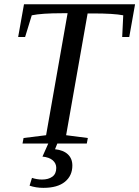

<svg xmlns="http://www.w3.org/2000/svg" viewBox="-20 -675 655 903"><path d="M85.9 0 90.8 -25.9 196.8 -39.1 297.9 -612.8H272.9Q175.8 -612.8 129.4 -603L98.1 -501H65.4L92.8 -654.8H615.2L587.9 -501H554.7L559.6 -603Q515.6 -611.8 416 -611.8H392.1L291 -39.1L393.1 -25.9L388.2 0ZM320.3 103.5Q320.3 151.4 285.4 179.9Q250.5 208.5 184.1 208.5Q148.9 208.5 119.1 198.2L130.4 161.6Q153.8 169.4 177.7 169.4Q207.5 169.4 226.1 156Q244.6 142.6 244.6 114.7Q244.6 93.3 228 78.9Q211.4 64.5 179.7 61.5L212.9 -13.2H254.9L238.8 26.9Q277.8 30.8 299.1 50.8Q320.3 70.8 320.3 103.5Z"/></svg>

Font: Liberation Serif
Style: Italic
Weight: 400
Italic angle: -16.333°
Designer: Steve Matteson
Foundry: Ascender Corporation
Version: Version 2.1.5